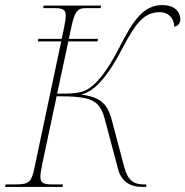

<svg xmlns="http://www.w3.org/2000/svg" viewBox="-41 -736 730 756"><path d="M-21 0H205L207 -10H164C131 -10 118 -15 118 -40C118 -54 122 -72 127 -98L182 -357C316 -357 351 -344 371 -269L424 -70C437 -21 471 0 520 0H535V-10H523C486 -10 462 -26 448 -79L399 -264C381 -334 347 -354 278 -364C327 -374 379 -426 444 -551C496 -651 530 -688 588 -688C625 -688 645 -661 645 -631C656 -632 669 -641 669 -660C669 -689 647 -716 598 -716C522 -716 481 -651 430 -551C381 -455 341 -408 308 -387C281 -370 254 -367 184 -367L228 -573H343L345 -583H230L237 -616C253 -693 262 -704 299 -704H355L357 -714H131L129 -704H172C205 -704 218 -699 218 -675C218 -665 216 -650 209 -616L202 -583H110L108 -573H200L94 -72C83 -21 74 -10 24 -10H-19Z"/></svg>

Font: Noto Serif Display Thin
Style: Italic
Weight: 100
Italic angle: -12°
Designer: Monotype Design Team
Foundry: Monotype Imaging Inc.
Version: Version 2.009